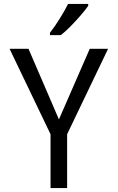

<svg xmlns="http://www.w3.org/2000/svg" viewBox="-20 -964 603 984"><path d="M239 0V-276L29 -714H126L282 -352L440 -714H534L324 -276V0ZM236 -796Q261 -828 286.5 -869Q312 -910 329 -944H432V-934Q419 -915 394.5 -886.5Q370 -858 342.5 -830Q315 -802 292 -784H236Z"/></svg>

Font: Noto Sans Mono SemiCondensed
Style: Regular
Weight: 400
Width: 4
Designer: Monotype Design Team
Foundry: Monotype Imaging Inc.
Version: Version 2.014